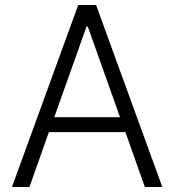

<svg xmlns="http://www.w3.org/2000/svg" viewBox="-20 -747 696 767"><path d="M97.7 0H27.8L292.5 -727.1H363.8L628.4 0H558.6L481 -219.2H175.3ZM196.8 -278.8H459.5L330.6 -641.1H325.7Z"/></svg>

Font: Interop Light
Style: Regular
Weight: 300
Designer: Rasmus Andersson, Google, Jang Haemin
Foundry: jhaemin
Version: Version 1.007